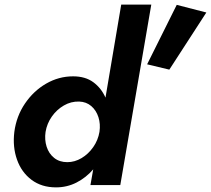

<svg xmlns="http://www.w3.org/2000/svg" viewBox="-20 -800 912 830"><path d="M744 -779 616 -522 712 -499 872 -746ZM177 -230Q183 -266 204 -296Q225 -326 256 -344Q287 -362 322 -361Q353 -360 374.5 -341.5Q396 -323 405.5 -293.5Q415 -264 410 -230Q404 -194 383 -164Q362 -134 332.5 -116.5Q303 -99 271 -99Q237 -99 214 -117.5Q191 -136 181.5 -166Q172 -196 177 -230ZM42 -230Q34 -165 53.5 -110Q73 -55 116.5 -22.5Q160 10 222 10Q270 10 311 -11Q352 -32 383 -68L371 0H500L634 -780H504L436 -378Q418 -419 383.5 -444.5Q349 -470 296 -470Q234 -470 179.5 -438.5Q125 -407 88 -352.5Q51 -298 42 -230Z"/></svg>

Font: Jost* 600 Semi Italic
Style: Italic
Weight: 600
Italic angle: -10°
Version: Version 3.200; ttfautohint (v0.97) -l 8 -r 50 -G 200 -x 14 -